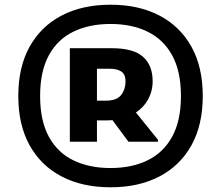

<svg xmlns="http://www.w3.org/2000/svg" viewBox="-20 -763 888 806"><path d="M444 23.2Q326 23.2 239.1 -22Q152.2 -67.2 104.5 -152.8Q56.8 -238.4 56.8 -360Q56.8 -481.6 104.5 -567.2Q152.2 -652.8 239.1 -698Q326 -743.2 444 -743.2Q562 -743.2 648.9 -698Q735.8 -652.8 783.5 -567.2Q831.2 -481.6 831.2 -360Q831.2 -238.4 783.5 -152.8Q735.8 -67.2 648.9 -22Q562 23.2 444 23.2ZM273.2 -168V-472V-560.6H387V-168ZM519.2 -168 406.4 -320.4 510.6 -340.4 643.2 -176V-168ZM444 -57.6Q533 -57.6 599.6 -90Q666.1 -122.4 702.9 -189.5Q739.6 -256.6 739.6 -360Q739.6 -463.4 702.9 -530.5Q666.1 -597.6 599.6 -630Q533 -662.4 444 -662.4Q355 -662.4 288.5 -630.3Q221.9 -598.2 185.2 -531.1Q148.4 -464 148.4 -360Q148.4 -256 185.2 -188.9Q221.9 -121.8 288.5 -89.7Q355 -57.6 444 -57.6ZM341 -257.6V-340.4H423.8Q470.3 -340.4 488.6 -364.4Q507 -388.4 507 -421.3Q507 -450.8 489.5 -462.6Q472 -474.4 441 -474.4H341V-560.6H450Q540 -560.6 580.4 -524.7Q620.8 -488.9 620.8 -422Q620.8 -377 598 -339.6Q575.2 -302.2 531.9 -279.9Q488.5 -257.6 426.6 -257.6Z"/></svg>

Font: Kufam
Style: Italic
Weight: 400
Italic angle: -11°
Designer: Artur Schmal
Foundry: Original Type
Version: Version 1.301; ttfautohint (v1.8.3)